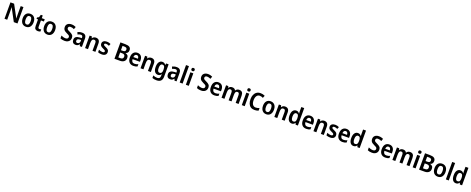

<svg xmlns="http://www.w3.org/2000/svg" viewBox="409 -4191 19270 7861"><g transform="rotate(20 10044.0 -260.0)"><path d="M647 0H487L196 -543H192Q194 -503 196.5 -455Q199 -407 199 -365V0H81V-714H240L531 -177H534Q532 -213 530 -262Q528 -311 528 -350V-714H647Z M1252 -273Q1252 -144 1190 -67Q1128 10 1011 10Q939 10 885.5 -24.5Q832 -59 802.5 -122.5Q773 -186 773 -273Q773 -405 835.5 -479.5Q898 -554 1014 -554Q1084 -554 1138 -521Q1192 -488 1222 -425.5Q1252 -363 1252 -273ZM903 -273Q903 -186 929 -138.5Q955 -91 1013 -91Q1071 -91 1097 -138Q1123 -185 1123 -273Q1123 -360 1096.5 -406Q1070 -452 1012 -452Q955 -452 929 -406Q903 -360 903 -273Z M1569 -94Q1588 -94 1607 -98Q1626 -102 1642 -109V-12Q1621 -2 1593.5 4Q1566 10 1533 10Q1464 10 1422 -28Q1380 -66 1380 -163V-445H1315V-504L1388 -544L1425 -661H1507V-544H1636V-445H1507V-169Q1507 -94 1569 -94Z M2189 -273Q2189 -144 2127 -67Q2065 10 1948 10Q1876 10 1822.5 -24.5Q1769 -59 1739.5 -122.5Q1710 -186 1710 -273Q1710 -405 1772.5 -479.5Q1835 -554 1951 -554Q2021 -554 2075 -521Q2129 -488 2159 -425.5Q2189 -363 2189 -273ZM1840 -273Q1840 -186 1866 -138.5Q1892 -91 1950 -91Q2008 -91 2034 -138Q2060 -185 2060 -273Q2060 -360 2033.5 -406Q2007 -452 1949 -452Q1892 -452 1866 -406Q1840 -360 1840 -273Z M2944 -203Q2944 -141 2915.5 -93Q2887 -45 2832.5 -17.5Q2778 10 2700 10Q2586 10 2509 -28V-151Q2552 -129 2602.5 -115.5Q2653 -102 2700 -102Q2756 -102 2784.5 -127Q2813 -152 2813 -191Q2813 -219 2801 -238.5Q2789 -258 2760 -275.5Q2731 -293 2680 -316Q2628 -339 2591 -366.5Q2554 -394 2534.5 -433Q2515 -472 2515 -529Q2515 -620 2578 -672Q2641 -724 2744 -724Q2801 -724 2849 -711.5Q2897 -699 2936 -680L2897 -572Q2859 -591 2820 -602Q2781 -613 2743 -613Q2695 -613 2670.5 -590.5Q2646 -568 2646 -533Q2646 -505 2658 -486Q2670 -467 2699 -449.5Q2728 -432 2779 -409Q2859 -373 2901.5 -327.5Q2944 -282 2944 -203Z M3265 -553Q3454 -553 3454 -364V0H3363L3340 -74H3337Q3305 -31 3269.5 -10.5Q3234 10 3173 10Q3103 10 3061.5 -34.5Q3020 -79 3020 -158Q3020 -325 3245 -333L3328 -336V-359Q3328 -411 3307 -433.5Q3286 -456 3246 -456Q3213 -456 3178 -445Q3143 -434 3109 -417L3072 -507Q3111 -528 3160 -540.5Q3209 -553 3265 -553ZM3272 -254Q3205 -251 3177 -228Q3149 -205 3149 -162Q3149 -123 3168 -105Q3187 -87 3219 -87Q3266 -87 3297 -118.5Q3328 -150 3328 -208V-256Z M3866 -554Q3950 -554 3996 -506Q4042 -458 4042 -357V0H3915V-327Q3915 -387 3895.5 -417.5Q3876 -448 3831 -448Q3767 -448 3743 -402.5Q3719 -357 3719 -264V0H3592V-544H3691L3708 -471H3714Q3737 -512 3777 -533Q3817 -554 3866 -554Z M4521 -157Q4521 -78 4469 -34Q4417 10 4317 10Q4266 10 4226 2Q4186 -6 4151 -22V-134Q4186 -115 4230 -103Q4274 -91 4312 -91Q4399 -91 4399 -148Q4399 -164 4389.5 -177Q4380 -190 4356 -204Q4332 -218 4288 -237Q4222 -266 4186 -302Q4150 -338 4150 -403Q4150 -475 4203.5 -514.5Q4257 -554 4345 -554Q4392 -554 4433 -543.5Q4474 -533 4514 -513L4477 -421Q4445 -437 4410.5 -447.5Q4376 -458 4345 -458Q4310 -458 4290.5 -445Q4271 -432 4271 -409Q4271 -392 4280.5 -380Q4290 -368 4314.5 -355.5Q4339 -343 4382 -323Q4448 -294 4484.5 -258.5Q4521 -223 4521 -157Z M5080 -714Q5210 -714 5272.5 -671.5Q5335 -629 5335 -538Q5335 -472 5303 -431Q5271 -390 5219 -379V-374Q5276 -361 5314.5 -323Q5353 -285 5353 -206Q5353 -109 5289 -54.5Q5225 0 5114 0H4872V-714ZM5087 -422Q5151 -422 5176.5 -447.5Q5202 -473 5202 -520Q5202 -609 5080 -609H5002V-422ZM5002 -320V-106H5099Q5163 -106 5190.5 -135.5Q5218 -165 5218 -216Q5218 -263 5189.5 -291.5Q5161 -320 5093 -320Z M5676 -553Q5780 -553 5838 -487.5Q5896 -422 5896 -308V-240H5573Q5575 -167 5609 -128Q5643 -89 5708 -89Q5753 -89 5790.5 -98.5Q5828 -108 5868 -128V-27Q5831 -8 5790.5 1Q5750 10 5695 10Q5579 10 5512.5 -61.5Q5446 -133 5446 -268Q5446 -407 5508 -480Q5570 -553 5676 -553ZM5679 -458Q5634 -458 5607 -426Q5580 -394 5575 -330H5775Q5775 -386 5751 -422Q5727 -458 5679 -458Z M6282 -554Q6366 -554 6412 -506Q6458 -458 6458 -357V0H6331V-327Q6331 -387 6311.5 -417.5Q6292 -448 6247 -448Q6183 -448 6159 -402.5Q6135 -357 6135 -264V0H6008V-544H6107L6124 -471H6130Q6153 -512 6193 -533Q6233 -554 6282 -554Z M6764 -554Q6813 -554 6849 -533.5Q6885 -513 6910 -474H6915L6927 -544H7034V-3Q7034 116 6973 178Q6912 240 6783 240Q6675 240 6601 206V95Q6643 116 6686.5 126Q6730 136 6781 136Q6842 136 6874.5 105.5Q6907 75 6907 15V0Q6907 -13 6908.5 -34Q6910 -55 6912 -72H6907Q6884 -32 6848.5 -11Q6813 10 6763 10Q6673 10 6621.5 -63Q6570 -136 6570 -270Q6570 -405 6622.5 -479.5Q6675 -554 6764 -554ZM6800 -449Q6751 -449 6725.5 -403Q6700 -357 6700 -268Q6700 -93 6803 -93Q6860 -93 6886 -131.5Q6912 -170 6912 -250V-274Q6912 -365 6886 -407Q6860 -449 6800 -449Z M7387 -553Q7576 -553 7576 -364V0H7485L7462 -74H7459Q7427 -31 7391.5 -10.5Q7356 10 7295 10Q7225 10 7183.5 -34.5Q7142 -79 7142 -158Q7142 -325 7367 -333L7450 -336V-359Q7450 -411 7429 -433.5Q7408 -456 7368 -456Q7335 -456 7300 -445Q7265 -434 7231 -417L7194 -507Q7233 -528 7282 -540.5Q7331 -553 7387 -553ZM7394 -254Q7327 -251 7299 -228Q7271 -205 7271 -162Q7271 -123 7290 -105Q7309 -87 7341 -87Q7388 -87 7419 -118.5Q7450 -150 7450 -208V-256Z M7841 0H7714V-760H7841Z M8047 -754Q8078 -754 8097.5 -738Q8117 -722 8117 -685Q8117 -649 8097 -633Q8077 -617 8047 -617Q8016 -617 7996.5 -633Q7977 -649 7977 -685Q7977 -723 7996.5 -738.5Q8016 -754 8047 -754ZM8110 -544V0H7983V-544Z M8891 -203Q8891 -141 8862.5 -93Q8834 -45 8779.5 -17.5Q8725 10 8647 10Q8533 10 8456 -28V-151Q8499 -129 8549.5 -115.5Q8600 -102 8647 -102Q8703 -102 8731.5 -127Q8760 -152 8760 -191Q8760 -219 8748 -238.5Q8736 -258 8707 -275.5Q8678 -293 8627 -316Q8575 -339 8538 -366.5Q8501 -394 8481.5 -433Q8462 -472 8462 -529Q8462 -620 8525 -672Q8588 -724 8691 -724Q8748 -724 8796 -711.5Q8844 -699 8883 -680L8844 -572Q8806 -591 8767 -602Q8728 -613 8690 -613Q8642 -613 8617.5 -590.5Q8593 -568 8593 -533Q8593 -505 8605 -486Q8617 -467 8646 -449.5Q8675 -432 8726 -409Q8806 -373 8848.5 -327.5Q8891 -282 8891 -203Z M9205 -553Q9309 -553 9367 -487.5Q9425 -422 9425 -308V-240H9102Q9104 -167 9138 -128Q9172 -89 9237 -89Q9282 -89 9319.5 -98.5Q9357 -108 9397 -128V-27Q9360 -8 9319.5 1Q9279 10 9224 10Q9108 10 9041.5 -61.5Q8975 -133 8975 -268Q8975 -407 9037 -480Q9099 -553 9205 -553ZM9208 -458Q9163 -458 9136 -426Q9109 -394 9104 -330H9304Q9304 -386 9280 -422Q9256 -458 9208 -458Z M10112 -554Q10196 -554 10238.5 -506Q10281 -458 10281 -356V0H10154V-327Q10154 -390 10134.5 -419Q10115 -448 10075 -448Q10018 -448 9995 -405Q9972 -362 9972 -280V0H9846V-327Q9846 -390 9826.5 -419Q9807 -448 9767 -448Q9707 -448 9685.5 -400Q9664 -352 9664 -264V0H9537V-544H9636L9653 -473H9659Q9680 -512 9718.5 -533Q9757 -554 9807 -554Q9864 -554 9900 -532Q9936 -510 9954 -471H9960Q9984 -512 10023 -533Q10062 -554 10112 -554Z M10484 -754Q10515 -754 10534.5 -738Q10554 -722 10554 -685Q10554 -649 10534 -633Q10514 -617 10484 -617Q10453 -617 10433.5 -633Q10414 -649 10414 -685Q10414 -723 10433.5 -738.5Q10453 -754 10484 -754ZM10547 -544V0H10420V-544Z M10984 -613Q10899 -613 10852 -542.5Q10805 -472 10805 -356Q10805 -235 10851.5 -168Q10898 -101 10989 -101Q11031 -101 11069 -111Q11107 -121 11145 -136V-23Q11071 10 10973 10Q10872 10 10805 -34.5Q10738 -79 10704.5 -161.5Q10671 -244 10671 -357Q10671 -464 10707 -547Q10743 -630 10812.5 -677Q10882 -724 10983 -724Q11032 -724 11080 -713Q11128 -702 11171 -680L11128 -574Q11096 -591 11060.5 -602Q11025 -613 10984 -613Z M11723 -273Q11723 -144 11661 -67Q11599 10 11482 10Q11410 10 11356.5 -24.5Q11303 -59 11273.5 -122.5Q11244 -186 11244 -273Q11244 -405 11306.5 -479.5Q11369 -554 11485 -554Q11555 -554 11609 -521Q11663 -488 11693 -425.5Q11723 -363 11723 -273ZM11374 -273Q11374 -186 11400 -138.5Q11426 -91 11484 -91Q11542 -91 11568 -138Q11594 -185 11594 -273Q11594 -360 11567.5 -406Q11541 -452 11483 -452Q11426 -452 11400 -406Q11374 -360 11374 -273Z M12112 -554Q12196 -554 12242 -506Q12288 -458 12288 -357V0H12161V-327Q12161 -387 12141.5 -417.5Q12122 -448 12077 -448Q12013 -448 11989 -402.5Q11965 -357 11965 -264V0H11838V-544H11937L11954 -471H11960Q11983 -512 12023 -533Q12063 -554 12112 -554Z M12593 10Q12505 10 12452.5 -62Q12400 -134 12400 -271Q12400 -409 12453 -481.5Q12506 -554 12594 -554Q12646 -554 12680.5 -532Q12715 -510 12738 -474H12743Q12741 -494 12739 -521.5Q12737 -549 12737 -570V-760H12864V0H12765L12743 -68H12737Q12714 -33 12680 -11.5Q12646 10 12593 10ZM12632 -93Q12691 -93 12716 -132.5Q12741 -172 12742 -254V-274Q12742 -360 12717.5 -404Q12693 -448 12631 -448Q12581 -448 12555 -402Q12529 -356 12529 -270Q12529 -93 12632 -93Z M13210 -553Q13314 -553 13372 -487.5Q13430 -422 13430 -308V-240H13107Q13109 -167 13143 -128Q13177 -89 13242 -89Q13287 -89 13324.5 -98.5Q13362 -108 13402 -128V-27Q13365 -8 13324.5 1Q13284 10 13229 10Q13113 10 13046.5 -61.5Q12980 -133 12980 -268Q12980 -407 13042 -480Q13104 -553 13210 -553ZM13213 -458Q13168 -458 13141 -426Q13114 -394 13109 -330H13309Q13309 -386 13285 -422Q13261 -458 13213 -458Z M13816 -554Q13900 -554 13946 -506Q13992 -458 13992 -357V0H13865V-327Q13865 -387 13845.5 -417.5Q13826 -448 13781 -448Q13717 -448 13693 -402.5Q13669 -357 13669 -264V0H13542V-544H13641L13658 -471H13664Q13687 -512 13727 -533Q13767 -554 13816 -554Z M14471 -157Q14471 -78 14419 -34Q14367 10 14267 10Q14216 10 14176 2Q14136 -6 14101 -22V-134Q14136 -115 14180 -103Q14224 -91 14262 -91Q14349 -91 14349 -148Q14349 -164 14339.5 -177Q14330 -190 14306 -204Q14282 -218 14238 -237Q14172 -266 14136 -302Q14100 -338 14100 -403Q14100 -475 14153.5 -514.5Q14207 -554 14295 -554Q14342 -554 14383 -543.5Q14424 -533 14464 -513L14427 -421Q14395 -437 14360.5 -447.5Q14326 -458 14295 -458Q14260 -458 14240.5 -445Q14221 -432 14221 -409Q14221 -392 14230.5 -380Q14240 -368 14264.5 -355.5Q14289 -343 14332 -323Q14398 -294 14434.5 -258.5Q14471 -223 14471 -157Z M14785 -553Q14889 -553 14947 -487.5Q15005 -422 15005 -308V-240H14682Q14684 -167 14718 -128Q14752 -89 14817 -89Q14862 -89 14899.5 -98.5Q14937 -108 14977 -128V-27Q14940 -8 14899.5 1Q14859 10 14804 10Q14688 10 14621.5 -61.5Q14555 -133 14555 -268Q14555 -407 14617 -480Q14679 -553 14785 -553ZM14788 -458Q14743 -458 14716 -426Q14689 -394 14684 -330H14884Q14884 -386 14860 -422Q14836 -458 14788 -458Z M15285 10Q15197 10 15144.5 -62Q15092 -134 15092 -271Q15092 -409 15145 -481.5Q15198 -554 15286 -554Q15338 -554 15372.5 -532Q15407 -510 15430 -474H15435Q15433 -494 15431 -521.5Q15429 -549 15429 -570V-760H15556V0H15457L15435 -68H15429Q15406 -33 15372 -11.5Q15338 10 15285 10ZM15324 -93Q15383 -93 15408 -132.5Q15433 -172 15434 -254V-274Q15434 -360 15409.5 -404Q15385 -448 15323 -448Q15273 -448 15247 -402Q15221 -356 15221 -270Q15221 -93 15324 -93Z M16336 -203Q16336 -141 16307.5 -93Q16279 -45 16224.5 -17.5Q16170 10 16092 10Q15978 10 15901 -28V-151Q15944 -129 15994.5 -115.5Q16045 -102 16092 -102Q16148 -102 16176.5 -127Q16205 -152 16205 -191Q16205 -219 16193 -238.5Q16181 -258 16152 -275.5Q16123 -293 16072 -316Q16020 -339 15983 -366.5Q15946 -394 15926.5 -433Q15907 -472 15907 -529Q15907 -620 15970 -672Q16033 -724 16136 -724Q16193 -724 16241 -711.5Q16289 -699 16328 -680L16289 -572Q16251 -591 16212 -602Q16173 -613 16135 -613Q16087 -613 16062.5 -590.5Q16038 -568 16038 -533Q16038 -505 16050 -486Q16062 -467 16091 -449.5Q16120 -432 16171 -409Q16251 -373 16293.5 -327.5Q16336 -282 16336 -203Z M16650 -553Q16754 -553 16812 -487.5Q16870 -422 16870 -308V-240H16547Q16549 -167 16583 -128Q16617 -89 16682 -89Q16727 -89 16764.5 -98.5Q16802 -108 16842 -128V-27Q16805 -8 16764.5 1Q16724 10 16669 10Q16553 10 16486.5 -61.5Q16420 -133 16420 -268Q16420 -407 16482 -480Q16544 -553 16650 -553ZM16653 -458Q16608 -458 16581 -426Q16554 -394 16549 -330H16749Q16749 -386 16725 -422Q16701 -458 16653 -458Z M17557 -554Q17641 -554 17683.5 -506Q17726 -458 17726 -356V0H17599V-327Q17599 -390 17579.5 -419Q17560 -448 17520 -448Q17463 -448 17440 -405Q17417 -362 17417 -280V0H17291V-327Q17291 -390 17271.5 -419Q17252 -448 17212 -448Q17152 -448 17130.5 -400Q17109 -352 17109 -264V0H16982V-544H17081L17098 -473H17104Q17125 -512 17163.5 -533Q17202 -554 17252 -554Q17309 -554 17345 -532Q17381 -510 17399 -471H17405Q17429 -512 17468 -533Q17507 -554 17557 -554Z M17929 -754Q17960 -754 17979.5 -738Q17999 -722 17999 -685Q17999 -649 17979 -633Q17959 -617 17929 -617Q17898 -617 17878.5 -633Q17859 -649 17859 -685Q17859 -723 17878.5 -738.5Q17898 -754 17929 -754ZM17992 -544V0H17865V-544Z M18352 -714Q18482 -714 18544.5 -671.5Q18607 -629 18607 -538Q18607 -472 18575 -431Q18543 -390 18491 -379V-374Q18548 -361 18586.5 -323Q18625 -285 18625 -206Q18625 -109 18561 -54.5Q18497 0 18386 0H18144V-714ZM18359 -422Q18423 -422 18448.5 -447.5Q18474 -473 18474 -520Q18474 -609 18352 -609H18274V-422ZM18274 -320V-106H18371Q18435 -106 18462.5 -135.5Q18490 -165 18490 -216Q18490 -263 18461.5 -291.5Q18433 -320 18365 -320Z M19196 -273Q19196 -144 19134 -67Q19072 10 18955 10Q18883 10 18829.5 -24.5Q18776 -59 18746.5 -122.5Q18717 -186 18717 -273Q18717 -405 18779.5 -479.5Q18842 -554 18958 -554Q19028 -554 19082 -521Q19136 -488 19166 -425.5Q19196 -363 19196 -273ZM18847 -273Q18847 -186 18873 -138.5Q18899 -91 18957 -91Q19015 -91 19041 -138Q19067 -185 19067 -273Q19067 -360 19040.5 -406Q19014 -452 18956 -452Q18899 -452 18873 -406Q18847 -360 18847 -273Z M19438 0H19311V-760H19438Z M19747 10Q19659 10 19606.5 -62Q19554 -134 19554 -271Q19554 -409 19607 -481.5Q19660 -554 19748 -554Q19800 -554 19834.5 -532Q19869 -510 19892 -474H19897Q19895 -494 19893 -521.5Q19891 -549 19891 -570V-760H20018V0H19919L19897 -68H19891Q19868 -33 19834 -11.5Q19800 10 19747 10ZM19786 -93Q19845 -93 19870 -132.5Q19895 -172 19896 -254V-274Q19896 -360 19871.5 -404Q19847 -448 19785 -448Q19735 -448 19709 -402Q19683 -356 19683 -270Q19683 -93 19786 -93Z"/></g></svg>

Font: Noto Sans Bengali SemiCondensed SemiBold
Style: Regular
Weight: 600
Width: 4
Designer: Joana Ranito - Universal Thirst; Jelle Bosma - Monotype Design Team
Foundry: Universal Thirst ehf.
Version: Version 3.000; ttfautohint (v1.8.4.7-5d5b)